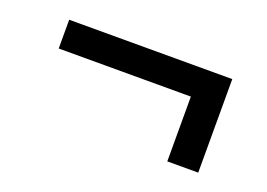

<svg xmlns="http://www.w3.org/2000/svg" viewBox="-50 -469 635 456"><g transform="rotate(20 267.5 -241.0)"><path d="M473.8 -122.4V-358.8H61.6V-286.1H395.6V-122.4Z"/></g></svg>

Font: Montserrat Ace
Style: Regular
Weight: 500
Designer: Julieta Ulanovsky
Foundry: Julieta Ulanovsky
Version: Version 1